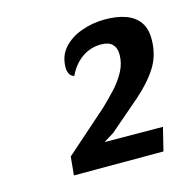

<svg xmlns="http://www.w3.org/2000/svg" viewBox="-68 -840 515 522"><g transform="rotate(-15 189.5 -579.0)"><path d="M79 -385 84 -437Q114 -464 143.5 -489.5Q173 -515 203 -542Q223 -561 241.5 -581Q260 -601 272 -623.5Q284 -646 284 -671Q284 -689 274 -699.5Q264 -710 242 -710Q212 -710 188 -693Q164 -676 150 -646Q140 -649 136.5 -657Q133 -665 133 -674Q133 -707 153 -729Q173 -751 204.5 -762Q236 -773 270 -773Q304 -773 328.5 -764Q353 -755 366 -736.5Q379 -718 379 -689Q379 -644 357.5 -610Q336 -576 298 -543Q260 -510 212 -469Q205 -465 197.5 -460Q190 -455 183 -451L347 -450L331 -385Z"/></g></svg>

Font: Sansita Swashed Light
Style: Regular
Weight: 400
Version: Version 1.003